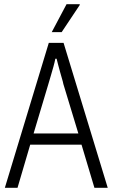

<svg xmlns="http://www.w3.org/2000/svg" viewBox="-20 -889 533 909"><path d="M3 0 211 -686H281L490 0H427L366 -204H123L63 0ZM139 -257H351L280 -491Q278 -502 273.5 -516.5Q269 -531 264.5 -548Q260 -565 255.5 -581.5Q251 -598 248 -611H242Q239 -595 233 -573.5Q227 -552 220.5 -530Q214 -508 209 -491ZM225 -737 295 -869H357L358 -866L272 -737Z"/></svg>

Font: Archivo Condensed ExtraLight
Style: Regular
Weight: 250
Width: 3
Designer: Hector Gatti
Foundry: Omnibus-Type
Version: Version 2.001